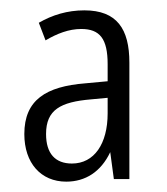

<svg xmlns="http://www.w3.org/2000/svg" viewBox="-20 -793 323 371"><path d="M143 -773C110 -773 81 -764 55 -749L68 -715C90 -728 113 -737 137 -737C173 -737 188 -718 188 -669V-636L145 -632C69 -626 27 -600 27 -534C27 -478 59 -442 108 -442C145 -442 175 -461 193 -499L200 -447H230V-672C230 -737 206 -773 143 -773ZM156 -601 188 -604V-574C188 -515 162 -477 119 -477C87 -477 69 -496 69 -534C69 -581 97 -596 156 -601Z"/></svg>

Font: Noto Sans Tamil UI ExtraCondensed Light
Style: Regular
Weight: 300
Width: 2
Designer: Jelle Bosma - Monotype Design Team
Foundry: Monotype Imaging Inc.
Version: Version 2.004